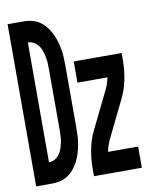

<svg xmlns="http://www.w3.org/2000/svg" viewBox="-83 -796 666 857"><g transform="rotate(-10 250.0 -367.5)"><path d="M11 0V-735H86Q105 -735 123.5 -730Q142 -725 157 -714.5Q172 -704 184 -689Q196 -674 204.5 -657Q213 -640 218.5 -622Q224 -604 227.5 -585Q231 -566 232 -547Q233 -528 233 -509V-226Q233 -207 232 -188Q231 -169 227.5 -150Q224 -131 218.5 -113Q213 -95 204.5 -78Q196 -61 184 -46Q172 -31 157 -20.5Q142 -10 123.5 -5Q105 0 86 0ZM86 -96Q100 -96 112 -102.5Q124 -109 132.5 -120Q141 -131 145.5 -144Q150 -157 153 -170.5Q156 -184 157 -198Q158 -212 158 -226V-509Q158 -523 157 -537Q156 -551 153 -564.5Q150 -578 145.5 -591Q141 -604 132.5 -615Q124 -626 112 -632.5Q100 -639 86 -639ZM273 0V-33Q273 -76 281 -119Q289 -162 308 -201L393 -375Q399 -387 402.5 -399Q406 -411 409 -424H273V-520H490V-488Q490 -444 481.5 -401Q473 -358 454 -319L369 -145Q364 -133 360 -121Q356 -109 354 -96H490V0Z"/></g></svg>

Font: Iosevka Term Curly
Style: Bold
Weight: 700
Designer: Belleve Invis
Foundry: Belleve Invis
Version: Version 32.3.0